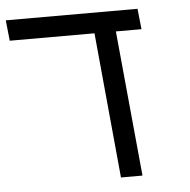

<svg xmlns="http://www.w3.org/2000/svg" viewBox="-47 -656 694 702"><g transform="rotate(-5 300.0 -304.5)"><path d="M318.5 -533.5H7.5L-0.5 -609H483L491 -533.5H397L448 0H369Z"/></g></svg>

Font: JuliaMono Light
Style: Italic
Weight: 300
Italic angle: -9°
Monospace: yes
Designer: cormullion
Foundry: corm
Version: Version 0.054; ttfautohint (v1.8.4)